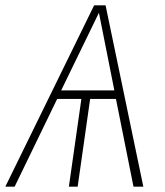

<svg xmlns="http://www.w3.org/2000/svg" viewBox="-33 -702 620 722"><path d="M469 0 403 -330H306L259 0H226L273 -330H182L22 0H-13L321 -682H364L506 0ZM197 -362H397L339 -654Z"/></svg>

Font: Fira Sans UltraLight
Style: Italic
Weight: 200
Italic angle: -8°
Designer: Carrois Corporate & Edenspiekermann AG
Foundry: Carrois Corporate GbR & Edenspiekermann AG
Version: Version 4.203;PS 004.203;hotconv 1.0.88;makeotf.lib2.5.64775